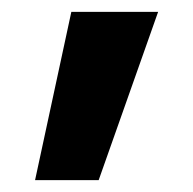

<svg xmlns="http://www.w3.org/2000/svg" viewBox="-20 -715 325 323"><path d="M39 -412 100 -695H246L146 -412Z"/></svg>

Font: Fira Sans Extra Condensed ExtraBold
Style: Regular
Weight: 800
Width: 1
Designer: Carrois Corporate & Edenspiekermann AG
Foundry: Carrois Corporate GbR & Edenspiekermann AG
Version: Version 4.203